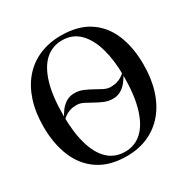

<svg xmlns="http://www.w3.org/2000/svg" viewBox="-171 -903 1042 1066"><g transform="rotate(-30 349.5 -370.0)"><path d="M435.5 -303Q406.5 -303 380.5 -314Q354.5 -325 330.5 -338.8Q306.5 -352.5 284.5 -363.5Q262.5 -374.5 241.5 -374.5Q217.5 -374.5 199.2 -368.8Q181 -363 167.2 -353.5Q153.5 -344 143.5 -332V-342Q155 -366 171.2 -387.8Q187.5 -409.5 210.2 -423.5Q233 -437.5 263.5 -437.5Q292.5 -437.5 318.5 -426.5Q344.5 -415.5 368.5 -401.8Q392.5 -388 414.5 -377Q436.5 -366 457.5 -366Q480.5 -366 498.8 -371.8Q517 -377.5 531 -386.8Q545 -396 554.5 -407L556.5 -400Q545 -375.5 528 -353.2Q511 -331 488.2 -317Q465.5 -303 435.5 -303ZM343 11.5Q235 11.5 163.8 -36Q92.5 -83.5 57.5 -167.5Q22.5 -251.5 22.5 -361Q22.5 -452.5 46 -524.8Q69.5 -597 113.5 -647.8Q157.5 -698.5 219.8 -725.2Q282 -752 359 -752Q466 -752 536.5 -706.2Q607 -660.5 641.8 -577.5Q676.5 -494.5 676.5 -383.5Q676.5 -292.5 653.2 -219.5Q630 -146.5 586.2 -94.8Q542.5 -43 481 -15.8Q419.5 11.5 343 11.5ZM348 -14.5Q410 -14.5 455 -55.8Q500 -97 524.5 -179Q549 -261 549 -383.5Q549 -483.5 527 -561Q505 -638.5 461 -682.2Q417 -726 350.5 -726Q288.5 -726 243.5 -686Q198.5 -646 174 -565Q149.5 -484 149.5 -361Q149.5 -254.5 171.5 -176.5Q193.5 -98.5 237.5 -56.5Q281.5 -14.5 348 -14.5Z"/></g></svg>

Font: Merriweather 144pt Medium
Style: Regular
Weight: 500
Version: Version 2.100